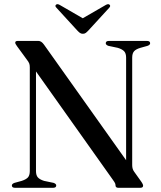

<svg xmlns="http://www.w3.org/2000/svg" viewBox="-20 -895 768 915"><path d="M248 -11Q248 0 232.5 0H52Q36.5 0 36.5 -11Q36.5 -19 49 -23.5L83.5 -33Q103.5 -39.5 112.8 -49.2Q122 -59 122 -80V-574Q122 -585.5 119.2 -592.8Q116.5 -600 106 -613.5L61 -675Q52.5 -686.5 52.5 -691.5Q52.5 -700 65 -700H163Q177 -700 189.5 -682.5L581 -131.5V-620Q581 -640.5 571.8 -650.5Q562.5 -660.5 541.5 -667L496.5 -676.5Q484 -681 484 -689Q484 -700 499.5 -700H680Q695.5 -700 695.5 -689Q695.5 -681 683 -676.5L649 -667Q628.5 -661 619.2 -651Q610 -641 610 -620V-108Q610 -89 619.5 -76.5L652 -31Q658 -22.5 660 -17.8Q662 -13 662 -10Q662 0 648 0H544.5Q530.5 0 530.5 -11.5Q530.5 -17 528.2 -22Q526 -27 518 -38L151.5 -554.5V-80Q151.5 -59.5 160.5 -49.5Q169.5 -39.5 190 -33L235.5 -23.5Q248 -19 248 -11ZM401.5 -750Q394.5 -742.5 388.8 -738.2Q383 -734 375 -734Q366.5 -734 360.8 -738.2Q355 -742.5 348 -750L249 -858Q240 -867 247.5 -873Q254 -878 265.5 -871L374.5 -808L483.5 -871Q495.5 -878 501.5 -873Q509 -867 500.5 -858Z"/></svg>

Font: Fraunces 72pt
Style: Regular
Weight: 400
Version: Version 1.000;[0bf87f6ff]